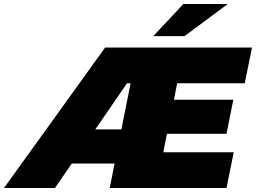

<svg xmlns="http://www.w3.org/2000/svg" viewBox="-94 -937 1276 957"><path d="M-74 0 430 -700H1162L1126 -522H789L773 -440H1069L1035 -270H738L720 -178H1071L1035 0H453L477 -122H264L180 0ZM381 -292H511L557 -522H539ZM670 -757 820 -917H1041L826 -757Z"/></svg>

Font: Montserrat Black
Style: Italic
Weight: 900
Italic angle: -11.3°
Designer: Julieta Ulanovsky
Foundry: Julieta Ulanovsky
Version: Version 9.000; ttfautohint (v1.8.4.7-5d5b)